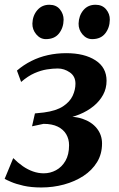

<svg xmlns="http://www.w3.org/2000/svg" viewBox="-23 -796 512 827"><path d="M155 11.5Q111 11.5 78.2 4Q45.5 -3.5 24.8 -12.5Q4 -21.5 -3 -25.5L34 -115Q54 -95 75.2 -80.2Q96.5 -65.5 119.2 -57.5Q142 -49.5 165.5 -49.5Q193.5 -49.5 218.2 -62.8Q243 -76 258.8 -103Q274.5 -130 274.5 -170.5Q274.5 -197 262.2 -217.8Q250 -238.5 225.8 -250.5Q201.5 -262.5 164.5 -262.5L115 -252L127.5 -307.5L166 -311.5Q219 -318.5 248.5 -338Q278 -357.5 290 -383.5Q302 -409.5 302 -435.5Q302 -467.5 277.8 -484.2Q253.5 -501 226 -501Q204.5 -501 179 -497Q153.5 -493 125.5 -480.8Q97.5 -468.5 68 -443L50 -492Q78.5 -516.5 111.8 -533.2Q145 -550 183 -558.5Q221 -567 262.5 -567Q340.5 -567 388.2 -536.2Q436 -505.5 436 -448Q436 -415 421 -387.5Q406 -360 380 -338.8Q354 -317.5 319.2 -303.2Q284.5 -289 245.5 -283.5L238 -291Q291.5 -298 331.8 -284.5Q372 -271 394.2 -243Q416.5 -215 416.5 -178Q416.5 -132.5 395 -97.5Q373.5 -62.5 336.5 -38.2Q299.5 -14 252.5 -1.2Q205.5 11.5 155 11.5ZM174.5 -627.5Q150.5 -627.5 133.2 -648Q116 -668.5 116.5 -694.5Q117.5 -728.5 137.5 -752Q157.5 -775.5 189.5 -775.5Q219 -775.5 235 -755.8Q251 -736 251 -711Q250.5 -676.5 231.2 -652Q212 -627.5 174.5 -627.5ZM374 -627.5Q349.5 -627.5 332.2 -648Q315 -668.5 315.5 -694.5Q316.5 -728.5 336 -752Q355.5 -775.5 388.5 -775.5Q417.5 -775.5 434 -755.8Q450.5 -736 450 -711Q449.5 -676.5 430.2 -652Q411 -627.5 374 -627.5Z"/></svg>

Font: Merriweather SemiBold
Style: Italic
Weight: 600
Italic angle: -7.8°
Version: Version 2.101